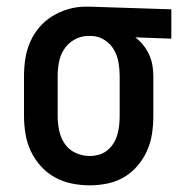

<svg xmlns="http://www.w3.org/2000/svg" viewBox="-20 -548 540 576"><path d="M249 8Q222 8 195 2.5Q168 -3 144.5 -16Q121 -29 102.5 -49.5Q84 -70 72.5 -94.5Q61 -119 56.5 -146Q52 -173 52 -200V-320Q52 -346 56 -372Q60 -398 70.5 -422Q81 -446 98 -466Q115 -486 137 -499.5Q159 -513 184.5 -520.5Q210 -528 236 -528Q239 -528 242.5 -528Q246 -528 250 -528L494 -520V-432L386 -436Q399 -426 409.5 -413Q420 -400 427 -385Q434 -370 437 -353.5Q440 -337 440 -320V-200Q440 -173 436 -146.5Q432 -120 421 -95.5Q410 -71 392.5 -50.5Q375 -30 352 -16.5Q329 -3 302.5 2.5Q276 8 249 8ZM249 -80Q263 -80 277 -84Q291 -88 302 -97Q313 -106 320.5 -118Q328 -130 332 -144Q336 -158 337.5 -172Q339 -186 339 -200V-320Q339 -340 335.5 -360.5Q332 -381 322 -398.5Q312 -416 294.5 -427.5Q277 -439 257 -440H250Q248 -440 246.5 -440Q245 -440 244 -440Q222 -440 203 -429Q184 -418 172.5 -400.5Q161 -383 157 -362Q153 -341 153 -320V-200Q153 -178 157.5 -156.5Q162 -135 174 -117Q186 -99 206.5 -89.5Q227 -80 249 -80Z"/></svg>

Font: Iosevka SS04 Semibold
Style: Regular
Weight: 600
Monospace: yes
Designer: Belleve Invis
Foundry: Belleve Invis
Version: Version 19.0.0; ttfautohint (v1.8.4)